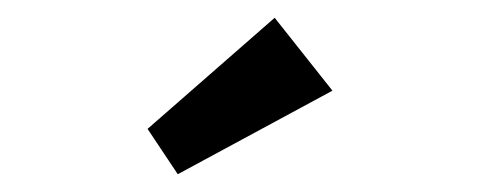

<svg xmlns="http://www.w3.org/2000/svg" viewBox="-20 -802 540 216"><path d="M354 -700 289 -782 146 -657 180 -606Z"/></svg>

Font: Lexend Peta
Style: Regular
Weight: 400
Designer: Bonnie Shaver-Troup, Thomas Jockin
Foundry: Lexend
Version: Version 1.007